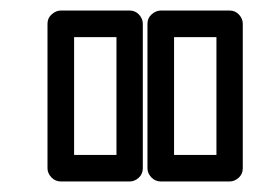

<svg xmlns="http://www.w3.org/2000/svg" viewBox="-20 -745 479 363"><path d="M69.8 -426.8V-700.2Q69.8 -710.9 77.9 -718Q85.9 -725.1 95.2 -725.1H225.1Q235.8 -725.1 242.9 -717.3Q250 -709.5 250 -700.2V-426.8Q250 -416 242.2 -408.9Q234.4 -401.9 225.1 -401.9H95.2Q84.5 -401.9 77.1 -409.7Q69.8 -417.5 69.8 -426.8ZM120.1 -452.1H200.2V-674.8H120.1ZM258.8 -426.8V-700.2Q258.8 -710.9 266.8 -718Q274.9 -725.1 284.2 -725.1H414.1Q424.8 -725.1 431.9 -717.3Q439 -709.5 439 -700.2V-426.8Q439 -416 431.2 -408.9Q423.3 -401.9 414.1 -401.9H284.2Q273.4 -401.9 266.1 -409.7Q258.8 -417.5 258.8 -426.8ZM309.1 -452.1H389.2V-674.8H309.1Z"/></svg>

Font: Trueno Bold Outline
Style: Regular
Weight: 700
Width: 6
Designer: Julieta Ulanovsky
Foundry: Julieta Ulanovsky
Version: Version 3.001b | FøM Fix